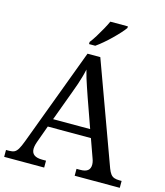

<svg xmlns="http://www.w3.org/2000/svg" viewBox="-133 -1031 971 1131"><g transform="rotate(15 352.5 -465.5)"><path d="M0 0V-42H19Q39 -42 51 -48Q63 -54 73 -71Q83 -88 95 -120L317 -714H395L621 -95Q629 -74 638 -62.5Q647 -51 660 -46.5Q673 -42 692 -42H705V0H430V-42H453Q483 -42 498 -53.5Q513 -65 513 -90Q513 -96 512 -101.5Q511 -107 509.5 -113.5Q508 -120 505 -127L465 -239H202L164 -134Q161 -126 159 -118Q157 -110 156 -103.5Q155 -97 155 -91Q155 -66 171.5 -54Q188 -42 221 -42H244V0ZM221 -289H447L385 -464Q375 -494 365.5 -521Q356 -548 348.5 -573Q341 -598 335 -622Q330 -598 323.5 -575.5Q317 -553 309 -528.5Q301 -504 289 -473ZM311 -784Q326 -803 342 -829Q358 -855 373 -882Q388 -909 398 -931H505V-921Q496 -908 478 -888Q460 -868 437.5 -846Q415 -824 392 -804.5Q369 -785 349 -771H311Z"/></g></svg>

Font: Noto Serif Kannada
Style: Regular
Weight: 400
Designer: Universal Thirst, Indian Type Foundry and the Monotype Design Team
Foundry: Monotype Imaging Inc.
Version: Version 2.003